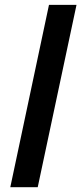

<svg xmlns="http://www.w3.org/2000/svg" viewBox="-20 -780 339 800"><path d="M137.2 0H22.9L184.1 -759.8H298.8Z"/></svg>

Font: Open Sans Semibold
Style: Italic
Weight: 600
Italic angle: -12°
Foundry: Ascender Corporation
Version: Version 1.10